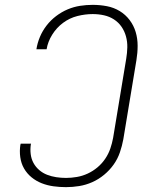

<svg xmlns="http://www.w3.org/2000/svg" viewBox="-20 -763 640 791"><path d="M252 8Q226 8 200.5 4.5Q175 1 152 -8Q129 -17 110 -32.5Q91 -48 79 -69Q67 -90 63.5 -115.5Q60 -141 64 -167Q65 -168 65 -169Q65 -170 65 -171H108Q108 -170 107.5 -169.5Q107 -169 107 -168Q104 -148 106.5 -128Q109 -108 118 -91.5Q127 -75 141.5 -62.5Q156 -50 174 -43Q192 -36 212 -33Q232 -30 252 -30Q274 -30 297 -34Q320 -38 341.5 -48Q363 -58 381.5 -73.5Q400 -89 413.5 -109Q427 -129 434.5 -151Q442 -173 446 -195L500 -521Q504 -545 504.5 -568Q505 -591 499 -613Q493 -635 480.5 -653Q468 -671 449.5 -683Q431 -695 408.5 -700Q386 -705 362 -705Q331 -705 299 -697Q267 -689 240 -669Q213 -649 195 -620Q177 -591 172 -560H130Q134 -586 144.5 -611Q155 -636 172 -658Q189 -680 211.5 -697Q234 -714 259 -724.5Q284 -735 310 -739Q336 -743 362 -743Q392 -743 420.5 -737.5Q449 -732 473 -717.5Q497 -703 514 -680.5Q531 -658 539 -631Q547 -604 547 -574.5Q547 -545 542 -515L488 -189Q483 -162 474 -135.5Q465 -109 448.5 -85.5Q432 -62 409 -43Q386 -24 360 -12.5Q334 -1 306.5 3.5Q279 8 252 8Z"/></svg>

Font: Iosevka SS04 XLt Ex Obl
Style: Regular
Weight: 200
Width: 7
Italic angle: -9°
Monospace: yes
Designer: Belleve Invis
Foundry: Belleve Invis
Version: Version 19.0.0; ttfautohint (v1.8.4)